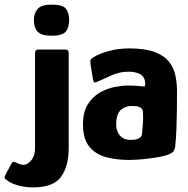

<svg xmlns="http://www.w3.org/2000/svg" viewBox="-101 -687 816 833"><path d="M-77 71 -51 22Q-46 14 -40.5 15Q-35 16 -28 20Q-9 29 4 28Q20 26 35.5 7.5Q51 -11 51 -44V-458Q51 -472 65 -472H182Q197 -472 197 -458V-44Q197 35 163.5 80.5Q130 126 43 126Q15 126 -12 120Q-39 114 -59 103Q-77 92 -80 86.5Q-83 81 -77 71ZM199 -601Q199 -567 184 -549.5Q169 -532 123 -532Q79 -532 62.5 -549.5Q46 -567 46 -601Q46 -630 62.5 -648.5Q79 -667 123 -667Q172 -667 185.5 -648.5Q199 -630 199 -601Z M459 7Q407 7 361.5 -4.5Q316 -16 287.5 -49.5Q259 -83 259 -147Q259 -200 279.5 -233.5Q300 -267 331.5 -285Q363 -303 396 -309.5Q429 -316 454 -316Q472 -316 488.5 -315Q505 -314 521 -312Q529 -309 529 -322Q529 -352 509 -364Q489 -376 456 -376Q419 -376 384 -360.5Q349 -345 325 -334Q312 -328 308 -330Q304 -332 302 -345L292 -407Q290 -422 292 -427Q294 -432 305 -439Q331 -455 372.5 -466Q414 -477 459 -477Q528 -477 569.5 -461.5Q611 -446 632 -419.5Q653 -393 660 -359.5Q667 -326 667 -290Q667 -250 666.5 -210Q666 -170 664.5 -130Q663 -90 659 -50Q656 -37 652.5 -31.5Q649 -26 637 -20Q624 -13 599.5 -8Q575 -3 547.5 0.5Q520 4 496 5.5Q472 7 459 7ZM467 -80Q475 -80 483 -81Q491 -82 498 -85Q505 -88 509.5 -92.5Q514 -97 515 -104Q517 -127 519 -152Q521 -177 519 -202Q519 -212 511 -218Q502 -226 487 -226.5Q472 -227 467 -227Q459 -227 448 -224Q437 -221 426.5 -213Q416 -205 409.5 -189Q403 -173 403 -147Q403 -129 410 -113.5Q417 -98 431 -89Q445 -80 467 -80Z"/></svg>

Font: Glory Thin ExtraBold
Style: Regular
Weight: 800
Version: Version 1.011